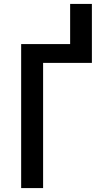

<svg xmlns="http://www.w3.org/2000/svg" viewBox="-20 -960 540 980"><path d="M88 0V-735H338V-940H449V-639H200V0Z"/></svg>

Font: Zed Mono
Style: Bold
Weight: 700
Monospace: yes
Designer: Belleve Invis
Foundry: Belleve Invis
Version: Version 1.0.0; ttfautohint (v1.8.4)